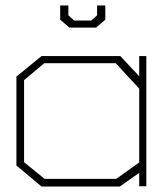

<svg xmlns="http://www.w3.org/2000/svg" viewBox="-20 -682 605 702"><path d="M489 -1V-50L418 0H132L40 -77V-402L132 -477H420L489 -403V-477H515V-1ZM489 -358 403 -451H142L68 -389V-89L143 -28H405L489 -88ZM365 -610 331 -581H234L200 -610V-662H230V-626L251 -607H314L335 -626V-662H365Z"/></svg>

Font: Turret Road ExtraLight
Style: Regular
Weight: 275
Designer: Noponies
Foundry: Noponies
Version: Version 1.001; ttfautohint (v1.8)